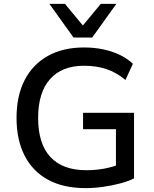

<svg xmlns="http://www.w3.org/2000/svg" viewBox="-20 -958 793 987"><path d="M419 9Q306 9 227 -34Q148 -77 106.5 -158Q65 -239 65 -352Q65 -465 106.5 -546Q148 -627 226 -670.5Q304 -714 412 -714Q463 -714 509.5 -704.5Q556 -695 595.5 -676Q635 -657 663 -630L625 -547Q578 -586 526.5 -603Q475 -620 412 -620Q298 -620 237 -551Q176 -482 176 -352Q176 -219 239 -151Q302 -83 424 -83Q473 -83 517.5 -91.5Q562 -100 602 -116L576 -62V-294H407V-378H669V-41Q639 -26 597.5 -15Q556 -4 510 2.5Q464 9 419 9ZM358 -765 234 -938H314L406 -827L498 -938H578L454 -765Z"/></svg>

Font: NunitoSans_10ptSemiBold
Style: Regular
Weight: 600
Designer: Vernon Adams
Foundry: Vernon Adams
Version: Version 3.101;gftools[0.9.27]